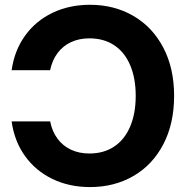

<svg xmlns="http://www.w3.org/2000/svg" viewBox="-20 -759 767 791"><path d="M697.3 -364.3Q697.3 -249.6 652.8 -164.5Q608.3 -79.3 529.5 -33.8Q450.8 11.7 350.6 11.7Q265.2 11.7 195.9 -21.8Q126.6 -55.3 82.8 -116.5Q39.1 -177.6 27.9 -258.8H186.6Q194.8 -217.4 216.9 -187.6Q239.1 -157.8 272.6 -142.2Q306.2 -126.6 348.2 -126.6Q407.8 -126.6 450.8 -155.5Q493.8 -184.4 516.4 -238Q539.1 -291.6 539.1 -364.3Q539.1 -436.7 516.4 -490.2Q493.8 -543.7 450.9 -572.3Q408.1 -601 348.2 -601Q306.3 -601 272.9 -585.6Q239.6 -570.2 217.3 -540.7Q195.1 -511.1 186.4 -469.7H27.9Q39.4 -550.9 83.1 -611.8Q126.9 -672.8 196 -706Q265.2 -739.3 350.6 -739.3Q450.6 -739.3 529.3 -693.6Q608.1 -647.9 652.7 -562.9Q697.3 -477.9 697.3 -364.3Z"/></svg>

Font: Intratopia Thin
Style: Regular
Weight: 100
Designer: Rasmus Andersson
Foundry: rsms
Version: Version 3.000;Glyphs 3.2.3 (3260)